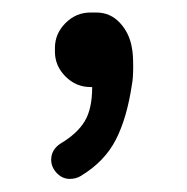

<svg xmlns="http://www.w3.org/2000/svg" viewBox="-20 -133 294 302"><path d="M60.5 118.2Q60.5 102.5 75.2 92.8Q101.6 77.1 113.3 57.6Q125 38.1 125 3.9H122.1Q99.6 3.9 83 -12.7Q66.4 -29.3 66.4 -51.8V-57.6Q66.4 -80.1 83 -96.7Q99.6 -113.3 122.1 -113.3H131.8Q153.3 -113.3 168.5 -97.2Q183.6 -81.1 187.5 -57.6Q189.5 -47.9 189.5 -28.3Q189.5 -9.8 187.5 0Q179.7 52.7 162.1 86.9Q144.5 121.1 107.4 143.6Q99.6 148.4 89.8 148.4Q78.1 148.4 69.3 139.2Q60.5 129.9 60.5 118.2Z"/></svg>

Font: YuPearl-Regular
Style: Regular
Weight: 400
Designer: Max Yao
Foundry: Max-Everyday
Version: Version 1.011; ttfautohint (v1.8.3)